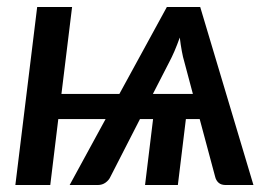

<svg xmlns="http://www.w3.org/2000/svg" viewBox="-20 -530 785 550"><path d="M532.5 -261 508 -353Q504 -366 500.8 -383.8Q497.5 -401.5 495 -422.5Q487.5 -401.5 479.8 -383.5Q472 -365.5 465 -352.5L418 -261ZM706 0H626.5Q613.5 0 606.2 -6.5Q599 -13 596.5 -23L552 -189H512.5L489.5 0H395.5L418.5 -189H381L296 -23Q292 -14 282.5 -7Q273 0 260 0H179.5L282.5 -189H147L124 0H24L86.5 -510H186.5L156 -261H322L458 -510H553.5Z"/></svg>

Font: Lato SemiBold
Style: Italic
Weight: 600
Italic angle: -7°
Designer: Lukasz Dziedzic with Adam Twardoch and Botio Nikoltchev
Foundry: tyPoland Lukasz Dziedzic
Version: Version 2.015; 2015-08-06; http://www.latofonts.com/